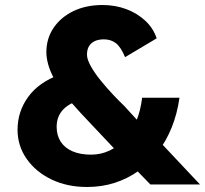

<svg xmlns="http://www.w3.org/2000/svg" viewBox="-20 -736 818 766"><path d="M580 0 510 -72 450 -128 303 -284Q264 -326 237 -360.5Q210 -395 194.5 -424.5Q179 -454 172 -480Q165 -506 165 -528Q165 -582 193.5 -624.5Q222 -667 272.5 -691.5Q323 -716 389 -716Q440 -716 484 -699.5Q528 -683 560 -653Q592 -623 605 -583L479 -508Q462 -549 442 -564Q422 -579 395 -579Q373 -579 358 -572Q343 -565 335 -551.5Q327 -538 327 -518Q327 -499 342.5 -471.5Q358 -444 382 -414.5Q406 -385 431 -358.5Q456 -332 476 -313L550 -232L619 -169L778 0ZM50 -218Q50 -291 92.5 -349.5Q135 -408 218 -438L318 -341Q262 -329 234 -301Q206 -273 206 -230Q206 -196 222 -171Q238 -146 269 -132.5Q300 -119 343 -119Q383 -119 417.5 -135.5Q452 -152 479.5 -182Q507 -212 524 -253.5Q541 -295 547 -346H696Q687 -282 665 -227.5Q643 -173 609.5 -129Q576 -85 532.5 -54Q489 -23 437.5 -6.5Q386 10 327 10Q248 10 185.5 -20Q123 -50 86.5 -102Q50 -154 50 -218Z"/></svg>

Font: Mach
Style: Bold
Weight: 700
Version: Version 1.002